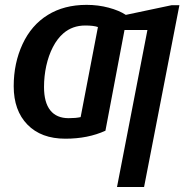

<svg xmlns="http://www.w3.org/2000/svg" viewBox="-20 -558 754 786"><path d="M247.6 9.8Q148.4 9.8 92.3 -47.9Q36.1 -105.5 36.1 -205.1Q36.1 -299.3 72.3 -377.4Q108.4 -455.1 175.3 -496.6Q242.2 -538.1 334.5 -538.1Q381.8 -538.1 424.8 -526.6Q467.8 -515.1 495.1 -497.1L682.1 -536.6H714.4L569.8 207.5H459L583.5 -435.1H489.7L411.6 -22.9Q340.3 9.8 247.6 9.8ZM380.9 -447.3Q362.8 -453.6 329.1 -453.6Q276.4 -453.6 239.3 -421.4Q214.4 -399.9 196.5 -365.2Q178.7 -330.6 169.4 -288.3Q160.2 -246.1 160.2 -201.7Q160.2 -138.7 185.8 -106.4Q211.4 -74.2 261.2 -74.2Q290.5 -74.2 310.1 -78.6Z"/></svg>

Font: Arimo SemiBold
Style: Italic
Weight: 600
Italic angle: -12°
Version: Version 1.33